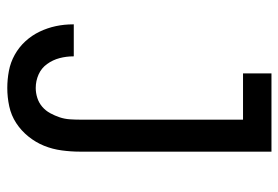

<svg xmlns="http://www.w3.org/2000/svg" viewBox="-142 -634 783 540"><g transform="rotate(90 250.0 -363.5)"><path d="M227 8Q203 8 179 3.5Q155 -1 133.5 -13Q112 -25 95.5 -43Q79 -61 68.5 -83Q58 -105 53 -128.5Q48 -152 48 -177V-179H138V-178Q138 -158 143 -139Q148 -120 159.5 -104Q171 -88 189 -80Q207 -72 227 -72Q241 -72 255 -76.5Q269 -81 280 -90.5Q291 -100 298 -113Q305 -126 309.5 -139.5Q314 -153 315 -167.5Q316 -182 316 -196V-655H186V-735H406V-196Q406 -171 402.5 -145Q399 -119 389.5 -95.5Q380 -72 363.5 -51.5Q347 -31 325.5 -17Q304 -3 278.5 2.5Q253 8 227 8Z"/></g></svg>

Font: Iosevka Curly Slab Medium
Style: Regular
Weight: 500
Monospace: yes
Designer: Belleve Invis
Foundry: Belleve Invis
Version: Version 22.1.2; ttfautohint (v1.8.4)